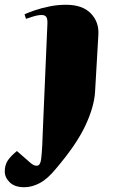

<svg xmlns="http://www.w3.org/2000/svg" viewBox="-105 -557 488 806"><path d="M294 -170Q290 -108 253 -29Q216 50 130 151Q95 194 62 211.5Q29 229 -3 229Q-43 229 -64 208.5Q-85 188 -85 163Q-85 136 -72.5 117Q-60 98 -34 77L22 126Q39 141 52 138.5Q65 136 68 109Q71 82 72.5 50.5Q74 19 75 -14L94 -457Q95 -477 89.5 -485.5Q84 -494 70 -494Q54 -494 33.5 -487.5Q13 -481 4 -478L-2 -497Q13 -504 40.5 -513.5Q68 -523 102.5 -530Q137 -537 172 -537Q241 -537 276 -501Q311 -465 308 -412Z"/></svg>

Font: Literata 72pt Black
Style: Italic
Weight: 900
Italic angle: -2°
Designer: Latin by Veronika Burian and Jose Scaglione. Greek by Irene Vlachou. Cyrillic by Vera Evstafieva
Foundry: TypeTogether
Version: Version 3.002